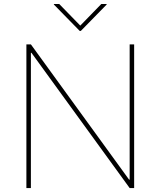

<svg xmlns="http://www.w3.org/2000/svg" viewBox="-20 -952 813 972"><path d="M659.1 -727.3V0H636.4L139.2 -684.7H136.4V0H113.6V-727.3H136.4L633.5 -42.6H636.4V-727.3ZM279.8 -931.8 386.4 -822.4 492.9 -931.8H519.9V-929L389.2 -795.5H383.5L252.8 -929V-931.8Z"/></svg>

Font: Inter Thin BETA
Style: Regular
Weight: 100
Designer: Rasmus Andersson
Foundry: rsms
Version: Version 3.011;git-f93a4a705